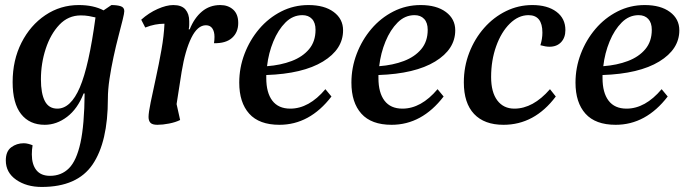

<svg xmlns="http://www.w3.org/2000/svg" viewBox="-20 -482 2714 760"><path d="M145 258Q85 258 44 229.5Q3 201 3 153Q3 117 24.5 101Q46 85 74 85Q83 85 92.5 87.5Q102 90 109 93Q106 111 106 129Q106 169 124 191.5Q142 214 178 214Q223 214 253 184Q283 154 298.5 83Q314 12 315 -112H311Q287 -51 245.5 -19.5Q204 12 157 12Q97 12 63.5 -30.5Q30 -73 30 -157Q30 -244 65 -313Q100 -382 159.5 -422Q219 -462 292 -462Q350 -462 390 -441L421 -462Q443 -462 457.5 -457.5Q472 -453 472 -438Q472 -430 465.5 -403.5Q459 -377 449 -339Q439 -301 429.5 -257Q420 -213 413.5 -170Q407 -127 407 -91Q407 80 346.5 169Q286 258 145 258ZM142 -168Q142 -112 157.5 -82Q173 -52 207 -52Q260 -52 296 -136Q332 -220 358 -413Q346 -416 331.5 -418.5Q317 -421 300 -421Q250 -421 215 -384Q180 -347 161 -289Q142 -231 142 -168Z M603 12Q583 12 575.5 4Q568 -4 568 -19Q568 -36 576.5 -77.5Q585 -119 597 -173.5Q609 -228 619 -284.5Q629 -341 631 -388H628Q612 -388 593.5 -384.5Q575 -381 555 -373L539 -404Q569 -431 604 -446.5Q639 -462 666 -462Q699 -462 714 -444.5Q729 -427 729 -398Q729 -391 729 -383Q729 -375 727 -366H731Q749 -411 779.5 -436.5Q810 -462 852 -462Q883 -462 903 -444Q923 -426 923 -391Q923 -354 898.5 -332Q874 -310 827 -311Q829 -323 829 -336Q829 -357 820.5 -369.5Q812 -382 795 -382Q762 -382 737.5 -332.5Q713 -283 699 -198L679 -70L693 -7Q675 2 649.5 7Q624 12 603 12Z M1086 12Q1006 12 966.5 -32Q927 -76 927 -155Q927 -214 948 -269Q969 -324 1006 -367.5Q1043 -411 1093 -436.5Q1143 -462 1201 -462Q1264 -462 1301 -434.5Q1338 -407 1338 -362Q1338 -287 1258.5 -238.5Q1179 -190 1034 -185Q1034 -179 1034 -173Q1034 -115 1058 -83.5Q1082 -52 1129 -52Q1203 -52 1268 -129L1292 -100Q1206 12 1086 12ZM1177 -422Q1139 -422 1110 -393Q1081 -364 1062 -318Q1043 -272 1037 -220Q1091 -224 1134.5 -240.5Q1178 -257 1203.5 -287.5Q1229 -318 1229 -364Q1229 -392 1215 -407Q1201 -422 1177 -422Z M1530 12Q1450 12 1410.5 -32Q1371 -76 1371 -155Q1371 -214 1392 -269Q1413 -324 1450 -367.5Q1487 -411 1537 -436.5Q1587 -462 1645 -462Q1708 -462 1745 -434.5Q1782 -407 1782 -362Q1782 -287 1702.5 -238.5Q1623 -190 1478 -185Q1478 -179 1478 -173Q1478 -115 1502 -83.5Q1526 -52 1573 -52Q1647 -52 1712 -129L1736 -100Q1650 12 1530 12ZM1621 -422Q1583 -422 1554 -393Q1525 -364 1506 -318Q1487 -272 1481 -220Q1535 -224 1578.5 -240.5Q1622 -257 1647.5 -287.5Q1673 -318 1673 -364Q1673 -392 1659 -407Q1645 -422 1621 -422Z M1973 12Q1897 12 1856.5 -31Q1816 -74 1816 -156Q1816 -218 1837.5 -273.5Q1859 -329 1896.5 -371.5Q1934 -414 1983 -438Q2032 -462 2087 -462Q2147 -462 2182.5 -435.5Q2218 -409 2218 -363Q2218 -333 2201 -315Q2184 -297 2155 -297Q2140 -297 2119 -303Q2127 -328 2127 -353Q2127 -422 2072 -422Q2032 -422 1998 -388.5Q1964 -355 1944 -299Q1924 -243 1924 -177Q1924 -117 1948.5 -84.5Q1973 -52 2016 -52Q2090 -52 2157 -129L2180 -100Q2096 12 1973 12Z M2417 12Q2337 12 2297.5 -32Q2258 -76 2258 -155Q2258 -214 2279 -269Q2300 -324 2337 -367.5Q2374 -411 2424 -436.5Q2474 -462 2532 -462Q2595 -462 2632 -434.5Q2669 -407 2669 -362Q2669 -287 2589.5 -238.5Q2510 -190 2365 -185Q2365 -179 2365 -173Q2365 -115 2389 -83.5Q2413 -52 2460 -52Q2534 -52 2599 -129L2623 -100Q2537 12 2417 12ZM2508 -422Q2470 -422 2441 -393Q2412 -364 2393 -318Q2374 -272 2368 -220Q2422 -224 2465.5 -240.5Q2509 -257 2534.5 -287.5Q2560 -318 2560 -364Q2560 -392 2546 -407Q2532 -422 2508 -422Z"/></svg>

Font: Petrona SemiBold
Style: Italic
Weight: 600
Italic angle: -9°
Designer: Ringo R. Seeber
Foundry: Ringo R. Seeber
Version: Version 2.001; ttfautohint (v1.8.3)